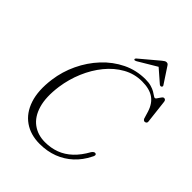

<svg xmlns="http://www.w3.org/2000/svg" viewBox="-244 -1007 1153 1153"><g transform="rotate(45 332.0 -431.0)"><path d="M575.5 -185Q581.5 -182 581 -174.8Q580.5 -167.5 574.5 -158Q548 -104.5 507 -66.5Q466 -28.5 413 -8.2Q360 12 296.5 12Q219.5 12 164.8 -26Q110 -64 86 -136.5Q62 -209 76 -312.5Q86.5 -390.5 120.5 -462.2Q154.5 -534 207.2 -590.5Q260 -647 327.2 -679.8Q394.5 -712.5 472 -712.5Q501 -712.5 521.2 -706.5Q541.5 -700.5 555.2 -692.5Q569 -684.5 577.5 -678.2Q586 -672 590.5 -672Q595.5 -672 600.2 -678.2Q605 -684.5 609.5 -692Q614 -699.5 619.5 -705.8Q625 -712 630.5 -712Q637.5 -712 641.5 -707.8Q645.5 -703.5 646.5 -695.5L664 -543.5Q664.5 -536.5 660 -532.5Q655.5 -528.5 649 -528Q639 -528 633.5 -539.5L619.5 -586Q602.5 -639.5 565.5 -664.2Q528.5 -689 466.5 -689Q402 -689 346.5 -658Q291 -627 247.5 -573.8Q204 -520.5 175.5 -453Q147 -385.5 136.5 -312.5Q123 -214.5 142.2 -149Q161.5 -83.5 206 -50.8Q250.5 -18 312 -18Q362 -18 405 -34Q448 -50 484.5 -84.2Q521 -118.5 550.5 -172Q556.5 -180.5 562.8 -184Q569 -187.5 575.5 -185ZM481.5 -825H470L555 -751Q563.5 -744.5 570.5 -748.5Q573.5 -750.5 575 -754.2Q576.5 -758 573.5 -762.5L509 -860.5Q505 -867.5 500.8 -871Q496.5 -874.5 489.5 -874.5Q483 -874.5 477 -871Q471 -867.5 462.5 -860.5L346 -762.5Q341 -758 339.8 -754.2Q338.5 -750.5 341 -748.5Q344 -746 347.8 -747Q351.5 -748 357.5 -751Z"/></g></svg>

Font: Fraunces ExtraLight
Style: Italic
Weight: 250
Italic angle: -16°
Version: Version 1.000;[b76b70a41]